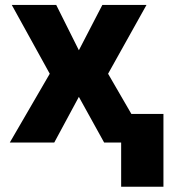

<svg xmlns="http://www.w3.org/2000/svg" viewBox="-20 -565 668 761"><path d="M202.8 -545.5 292.6 -365.8 385.7 -545.5H560.7L408.4 -272.7L566.4 0H392.8L292.6 -181.1L195 0H18.8L177.2 -272.7L26.6 -545.5ZM627.8 -113.3V175.1H460.2V-113.3Z"/></svg>

Font: Inter UI Extra Bold
Style: Regular
Weight: 800
Designer: Rasmus Andersson
Foundry: rsms
Version: 3.2;8d6f07862